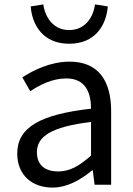

<svg xmlns="http://www.w3.org/2000/svg" viewBox="-20 -836 604 869"><path d="M217 13C284 13 345 -22 397 -65H400L408 0H483V-334C483 -468 427 -557 295 -557C208 -557 131 -518 81 -486L117 -423C160 -452 217 -481 280 -481C369 -481 392 -414 392 -344C161 -318 58 -259 58 -141C58 -43 126 13 217 13ZM243 -60C189 -60 147 -85 147 -147C147 -217 209 -262 392 -284V-132C339 -85 296 -60 243 -60ZM293 -638C413 -638 461 -724 468 -807L410 -816C402 -758 366 -700 293 -700C221 -700 184 -758 176 -816L119 -807C125 -724 174 -638 293 -638Z"/></svg>

Font: Noto Sans CJK TC Regular
Style: Regular
Weight: 400
Designer: Ryoko NISHIZUKA (kana & ideographs); Paul D. Hunt (Latin, Greek & Cyrillic); Wenlong ZHANG (bopomofo); Sandoll Communica
Foundry: Adobe Systems Incorporated
Version: Version 1.001;PS 1.001;hotconv 1.0.78;makeotf.lib2.5.61930